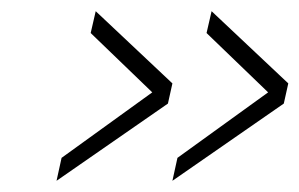

<svg xmlns="http://www.w3.org/2000/svg" viewBox="-20 -419 535 343"><path d="M349 -360 358 -399 495 -270 487 -234 288 -96 297 -137 459 -254ZM142 -360 151 -399 288 -270 280 -234 81 -96 90 -137 252 -254Z"/></svg>

Font: Panefresco 1wt
Style: Italic
Weight: 250
Version: Version 1.000